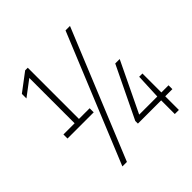

<svg xmlns="http://www.w3.org/2000/svg" viewBox="-224 -988 1233 1233"><g transform="rotate(-45 393.0 -371.0)"><path d="M211.5 -345H308.5V-308H70.5V-345H172V-756.5L66 -676.5V-718L188 -810H211.5ZM193 68 552.5 -808H593L234 68ZM771 -91V-56H706V68H669V-56H458V-80L628 -432H668.5L504.5 -91H669L676.5 -263H706V-91Z"/></g></svg>

Font: Encode Sans Condensed ExLight
Style: Regular
Weight: 275
Width: 3
Designer: Multiple Designers
Foundry: Impallari Type
Version: Version 2.000